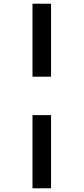

<svg xmlns="http://www.w3.org/2000/svg" viewBox="-20 -779 451 1034"><path d="M155 -759H255V-366H155ZM155 -159H255V235H155Z"/></svg>

Font: Noto Sans ExtraCondensed SemiBold
Style: Regular
Weight: 600
Width: 2
Designer: Monotype Design Team
Foundry: Monotype Imaging Inc.
Version: Version 2.013; ttfautohint (v1.8.4.7-5d5b)